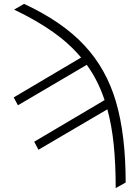

<svg xmlns="http://www.w3.org/2000/svg" viewBox="-20 -756 702 978"><path d="M620.1 173.8 569.3 202.1Q569.3 79.6 559.3 -18.8Q549.3 -117.2 526.9 -199.2L175.8 6.8L154.3 -34.2L512.7 -246.1Q479.5 -346.7 421.9 -425.8L71.3 -219.7L49.8 -259.8L393.1 -462.9Q334.5 -533.2 250.5 -592.8Q166.5 -652.3 51.8 -707L102.5 -736.3Q296.9 -646 409.4 -525.4Q522 -404.8 571 -236.8Q620.1 -68.8 620.1 173.8Z"/></svg>

Font: Pretendard JP ExtraLight
Style: Regular
Weight: 200
Designer: Base glyphs from Inter by Rasmus Andersson; Hangeul glyphs from Noto Sans CJK(Source Han Sans) by Jang Soo-young and Kan
Foundry: Kil Hyung-jin
Version: Version 1.309